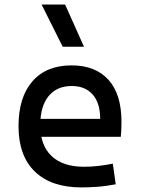

<svg xmlns="http://www.w3.org/2000/svg" viewBox="-20 -815 626 845"><path d="M337.9 9.8Q205.6 9.8 133.5 -59.8Q61.5 -129.4 61.5 -259.8Q61.5 -386.7 122.6 -457Q183.6 -527.3 294.9 -527.3Q399.9 -527.3 457.3 -463.9Q514.6 -400.4 514.6 -279.3Q514.6 -243.7 511.7 -212.9H148.4V-292H420.9Q420.9 -361.8 387.7 -399.2Q354.5 -436.5 295.9 -436.5Q230 -436.5 193.6 -391.6Q157.2 -346.7 157.2 -264.6Q157.2 -174.8 207.3 -127.9Q257.3 -81.1 349.6 -81.1Q381.8 -81.1 413.1 -84.7Q444.3 -88.4 476.6 -94.7L489.3 -3.9Q443.4 4.9 405.3 7.3Q367.2 9.8 337.9 9.8ZM255.9 -609.4 163.1 -794.9H266.6L349.6 -609.4Z"/></svg>

Font: Cascadia Code
Style: Regular
Weight: 400
Monospace: yes
Designer: Aaron Bell
Foundry: Saja Typeworks
Version: Version 2106.017